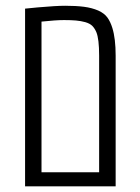

<svg xmlns="http://www.w3.org/2000/svg" viewBox="-20 -660 495 680"><path d="M68.8 0V-629.4Q79.6 -630.4 91.1 -631.6Q102.5 -632.8 113.3 -633.8Q179.2 -639.6 210.9 -639.6Q249 -639.6 277.3 -636Q305.7 -632.3 328.1 -622.6Q349.6 -612.8 360.4 -597.9Q371.1 -583 377.9 -561Q389.6 -523.4 389.6 -462.9V0ZM127 -49.8H331.1V-462.9Q331.1 -522 321.3 -545.9Q314.9 -560.5 306.6 -568.6Q298.3 -576.7 282.2 -581.5Q266.1 -585.9 249 -587.4Q231.9 -588.9 206.5 -588.9Q178.2 -588.9 127 -583.5Z"/></svg>

Font: Open Sans Condensed Light
Style: Regular
Weight: 300
Width: 3
Designer: Monotype Design Team
Foundry: Monotype Imaging Inc.
Version: Version 3.003; ttfautohint (v1.8.4)